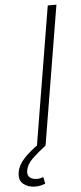

<svg xmlns="http://www.w3.org/2000/svg" viewBox="-114 -761 423 1002"><g transform="rotate(-5 97.5 -260.0)"><path d="M221.7 -727.5 101.1 0H55.7L176.3 -727.5ZM30.3 208.5Q-8.3 208.5 -33 188Q-57.6 167.5 -50.8 127Q-44.4 88.9 -13.2 55.7Q18.1 22.5 62 -8.3L101.1 0Q59.1 31.7 29.3 60.5Q-0.5 89.4 -5.9 121.6Q-9.8 146.5 4.4 158Q18.6 169.4 42 169.4Q51.3 169.4 59.6 167.5Q67.9 165.5 75.2 162.6L82 198.2Q71.3 202.1 58.3 205.3Q45.4 208.5 30.3 208.5Z"/></g></svg>

Font: Inter 17pt ExtraLight
Style: Italic
Weight: 250
Italic angle: -9.3988°
Version: Version 4.001;git-66647c0bb